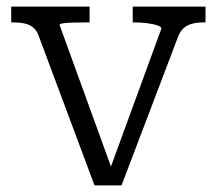

<svg xmlns="http://www.w3.org/2000/svg" viewBox="-20 -557 657 583"><path d="M470 -470Q470 -476 458 -480Q446 -484 427 -486.5Q408 -489 388 -489H383V-537H604V-489H599Q579 -489 563.5 -485Q548 -481 537 -471Q526 -461 519 -441L349 6H267L99 -444Q93 -463 82 -472.5Q71 -482 55.5 -485.5Q40 -489 18 -489H14V-537H252V-489H247Q226 -489 206 -488.5Q186 -488 173.5 -486.5Q161 -485 161 -481L325 -29L312 -38Z"/></svg>

Font: Roboto Serif 20pt Light
Style: Regular
Weight: 300
Version: Version 1.008